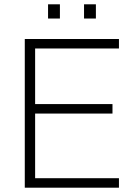

<svg xmlns="http://www.w3.org/2000/svg" viewBox="-20 -871 622 891"><path d="M95 0V-690H532V-646H143V-388H502V-344H143V-44H532V0ZM203 -785V-851H258V-785ZM370 -785V-851H425V-785Z"/></svg>

Font: Oxanium ExtraLight
Style: Regular
Weight: 200
Designer: Severin Meyer
Version: Version 2.000